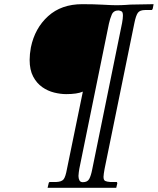

<svg xmlns="http://www.w3.org/2000/svg" viewBox="-20 -666 756 920"><path d="M481 144Q479 157 477.5 165.5Q476 174 476 181Q476 197 484 201Q492 205 508 206H538Q542 206 542 213L537 234H208L213 213Q214 206 220 206H250Q275 205 284.5 193.5Q294 182 301 143L377 -227Q350 -215 297 -215Q270 -215 239.5 -222.5Q209 -230 182.5 -248.5Q156 -267 139 -299Q122 -331 122 -379Q122 -406 128 -439Q147 -531 210.5 -588.5Q274 -646 374 -646Q430 -646 473 -643.5Q516 -641 536 -641Q562 -641 583.5 -642.5Q605 -644 605 -644L716 -646L712 -625Q710 -618 706 -618H676Q650 -618 640.5 -604.5Q631 -591 624 -556ZM377 207Q399 207 407.5 191.5Q416 176 422 145L565 -556Q567 -567 568 -576Q569 -585 569 -591Q569 -608 562.5 -611.5Q556 -615 548 -616Q524 -616 515.5 -596Q507 -576 502 -553L360 143Q359 151 357.5 160Q356 169 356 177Q356 189 360.5 198Q365 207 377 207Z"/></svg>

Font: Libertinus Serif Semibold Italic
Style: Regular
Weight: 600
Italic angle: -11.5°
Designer: Philipp H. Poll, Khaled Hosny
Foundry: Caleb Maclennan
Version: Version 7.051;RELEASE